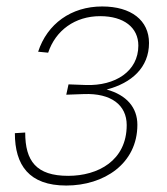

<svg xmlns="http://www.w3.org/2000/svg" viewBox="-20 -562 518 594"><path d="M185 12C301 12 405 -55 405 -176C405 -229 372 -268 310 -285C387 -305 441 -353 441 -429C441 -499 386 -542 296 -542C200 -542 126 -488 98 -402L129 -399C152 -468 212 -512 290 -512C363 -512 408 -477 408 -421C408 -341 336 -296 246 -299L192 -301L185 -269L240 -271C324 -274 372 -237 372 -175C372 -65 283 -18 191 -18C92 -18 58 -64 58 -152L26 -150C26 -51 70 12 185 12Z"/></svg>

Font: Geist Thin
Style: Italic
Weight: 100
Italic angle: -12°
Designer: Basement.studio, Andrés Briganti, Mateo Zaragoza
Foundry: Basement.studio, Vercel, Andrés Briganti, Guido Ferreyra, Mateo Zaragoza
Version: Version 1.500